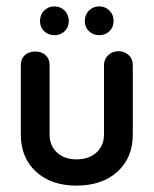

<svg xmlns="http://www.w3.org/2000/svg" viewBox="-20 -570 480 600"><path d="M305 -367Q305 -385 318 -397.5Q331 -410 350 -410Q369 -410 382 -398Q395 -386 395 -367V-150Q395 -77 347 -33.5Q299 10 219 10Q140 10 92.5 -33.5Q45 -77 45 -150V-367Q45 -386 57.5 -397.5Q70 -409 90 -409Q110 -409 122.5 -397.5Q135 -386 135 -367V-150Q135 -115 158 -93.5Q181 -72 219 -72Q258 -72 281.5 -93.5Q305 -115 305 -150ZM150 -460Q131 -460 118 -472.5Q105 -485 105 -504Q105 -524 118 -537Q131 -550 150 -550Q169 -550 182 -537Q195 -524 195 -504Q195 -485 182 -472.5Q169 -460 150 -460ZM290 -460Q271 -460 258 -472.5Q245 -485 245 -504Q245 -524 258 -537Q271 -550 290 -550Q309 -550 322 -537Q335 -524 335 -504Q335 -485 322 -472.5Q309 -460 290 -460Z"/></svg>

Font: Dongle
Style: Bold
Weight: 700
Designer: Yanghee Ryu
Foundry: Yanghee Ryu
Version: Version 2.000